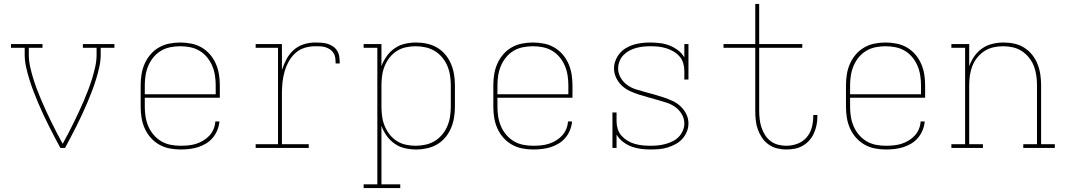

<svg xmlns="http://www.w3.org/2000/svg" viewBox="-20 -755 5440 980"><path d="M288 0Q273 -28 258 -56.5Q243 -85 228.5 -114Q214 -143 200.5 -172Q187 -201 174.5 -230.5Q162 -260 150.5 -290Q139 -320 129.5 -351Q120 -382 113 -413.5Q106 -445 106 -477V-511H36V-530H197V-511H127V-477Q127 -446 133.5 -416Q140 -386 149 -356.5Q158 -327 169 -298Q180 -269 192 -241Q204 -213 217 -185Q230 -157 243.5 -129.5Q257 -102 271 -75Q285 -48 300 -21Q315 -48 329 -75Q343 -102 356.5 -129.5Q370 -157 383 -185Q396 -213 408 -241Q420 -269 431 -298Q442 -327 451 -356.5Q460 -386 466.5 -416Q473 -446 473 -477V-511H403V-530H564V-511H494V-477Q494 -445 487 -413.5Q480 -382 470.5 -351Q461 -320 449.5 -290Q438 -260 425.5 -230.5Q413 -201 399.5 -172Q386 -143 371.5 -114Q357 -85 342 -56.5Q327 -28 312 0Z M901 8Q873 8 845 2.5Q817 -3 792.5 -17Q768 -31 749 -52.5Q730 -74 718.5 -100Q707 -126 702.5 -154Q698 -182 698 -210V-320Q698 -348 702.5 -376Q707 -404 718.5 -430Q730 -456 748.5 -477.5Q767 -499 791.5 -513Q816 -527 844 -532.5Q872 -538 900 -538Q928 -538 956 -532.5Q984 -527 1008.5 -513Q1033 -499 1051.5 -477.5Q1070 -456 1081.5 -430Q1093 -404 1097.5 -376Q1102 -348 1102 -320V-256H719V-210Q719 -184 723 -159Q727 -134 737 -110.5Q747 -87 764 -67Q781 -47 803 -34Q825 -21 850.5 -16Q876 -11 901 -11Q921 -11 941.5 -13Q962 -15 981 -21Q1000 -27 1017.5 -37.5Q1035 -48 1048.5 -62.5Q1062 -77 1070 -96Q1078 -115 1079 -135H1100Q1098 -113 1089.5 -91.5Q1081 -70 1066.5 -52.5Q1052 -35 1032.5 -23Q1013 -11 991 -4Q969 3 946.5 5.5Q924 8 901 8ZM719 -274H1081V-320Q1081 -345 1077 -370.5Q1073 -396 1063 -419.5Q1053 -443 1036.5 -463Q1020 -483 998 -496Q976 -509 950.5 -514Q925 -519 900 -519Q875 -519 849.5 -514Q824 -509 802 -496Q780 -483 763.5 -463Q747 -443 737 -419.5Q727 -396 723 -370.5Q719 -345 719 -320Z M1285 0V-19H1399V-511H1285V-530H1419V-398Q1428 -426 1442 -452.5Q1456 -479 1478 -499Q1500 -519 1529 -528.5Q1558 -538 1588 -538Q1604 -538 1620 -537Q1636 -536 1651.5 -531.5Q1667 -527 1680.5 -517.5Q1694 -508 1702 -494Q1710 -480 1712 -464Q1714 -448 1714 -431H1693Q1693 -445 1691.5 -458.5Q1690 -472 1683 -483.5Q1676 -495 1665 -502.5Q1654 -510 1641 -514Q1628 -518 1614.5 -518.5Q1601 -519 1588 -519Q1560 -519 1533.5 -510.5Q1507 -502 1487 -483.5Q1467 -465 1453.5 -440.5Q1440 -416 1432.5 -389.5Q1425 -363 1422 -335.5Q1419 -308 1419 -281V-19H1556V0Z M1836 205V186H1906V-511H1836V-530H1927V-417Q1937 -445 1954 -468.5Q1971 -492 1994.5 -508.5Q2018 -525 2046.5 -531.5Q2075 -538 2104 -538Q2132 -538 2159.5 -532Q2187 -526 2211 -512Q2235 -498 2253 -476.5Q2271 -455 2282 -429Q2293 -403 2297.5 -375.5Q2302 -348 2302 -320V-210Q2302 -182 2297.5 -154.5Q2293 -127 2282 -101Q2271 -75 2253 -53.5Q2235 -32 2211 -18Q2187 -4 2159.5 2Q2132 8 2104 8Q2075 8 2046.5 1.5Q2018 -5 1994.5 -21.5Q1971 -38 1954 -61.5Q1937 -85 1927 -113V186H2023V205ZM2101 -11Q2126 -11 2151.5 -16.5Q2177 -22 2198.5 -35Q2220 -48 2236.5 -67.5Q2253 -87 2263 -110.5Q2273 -134 2277 -159.5Q2281 -185 2281 -210V-320Q2281 -345 2277 -370.5Q2273 -396 2263 -419.5Q2253 -443 2236.5 -462.5Q2220 -482 2198.5 -495Q2177 -508 2151.5 -513.5Q2126 -519 2101 -519Q2076 -519 2051 -513.5Q2026 -508 2005 -494.5Q1984 -481 1968.5 -461Q1953 -441 1943.5 -418Q1934 -395 1930.5 -370Q1927 -345 1927 -320V-210Q1927 -185 1930.5 -160Q1934 -135 1943.5 -112Q1953 -89 1968.5 -69Q1984 -49 2005 -35.5Q2026 -22 2051 -16.5Q2076 -11 2101 -11Z M2701 8Q2673 8 2645 2.5Q2617 -3 2592.5 -17Q2568 -31 2549 -52.5Q2530 -74 2518.5 -100Q2507 -126 2502.5 -154Q2498 -182 2498 -210V-320Q2498 -348 2502.5 -376Q2507 -404 2518.5 -430Q2530 -456 2548.5 -477.5Q2567 -499 2591.5 -513Q2616 -527 2644 -532.5Q2672 -538 2700 -538Q2728 -538 2756 -532.5Q2784 -527 2808.5 -513Q2833 -499 2851.5 -477.5Q2870 -456 2881.5 -430Q2893 -404 2897.5 -376Q2902 -348 2902 -320V-256H2519V-210Q2519 -184 2523 -159Q2527 -134 2537 -110.5Q2547 -87 2564 -67Q2581 -47 2603 -34Q2625 -21 2650.5 -16Q2676 -11 2701 -11Q2721 -11 2741.5 -13Q2762 -15 2781 -21Q2800 -27 2817.5 -37.5Q2835 -48 2848.5 -62.5Q2862 -77 2870 -96Q2878 -115 2879 -135H2900Q2898 -113 2889.5 -91.5Q2881 -70 2866.5 -52.5Q2852 -35 2832.5 -23Q2813 -11 2791 -4Q2769 3 2746.5 5.5Q2724 8 2701 8ZM2519 -274H2881V-320Q2881 -345 2877 -370.5Q2873 -396 2863 -419.5Q2853 -443 2836.5 -463Q2820 -483 2798 -496Q2776 -509 2750.5 -514Q2725 -519 2700 -519Q2675 -519 2649.5 -514Q2624 -509 2602 -496Q2580 -483 2563.5 -463Q2547 -443 2537 -419.5Q2527 -396 2523 -370.5Q2519 -345 2519 -320Z M3303 8Q3277 8 3252.5 5Q3228 2 3204.5 -6.5Q3181 -15 3160.5 -30.5Q3140 -46 3127 -68V0H3106V-181H3127V-136Q3127 -116 3133 -96.5Q3139 -77 3152.5 -62Q3166 -47 3183.5 -36.5Q3201 -26 3220.5 -20.5Q3240 -15 3260 -13Q3280 -11 3300 -11Q3300 -11 3300 -11Q3300 -11 3300 -11Q3320 -11 3339 -13Q3358 -15 3376.5 -20Q3395 -25 3412.5 -33.5Q3430 -42 3443.5 -55.5Q3457 -69 3465 -87.5Q3473 -106 3473 -125Q3473 -150 3460 -172Q3447 -194 3427 -208.5Q3407 -223 3383.5 -230.5Q3360 -238 3336 -245Q3312 -252 3288 -258.5Q3264 -265 3240.5 -272.5Q3217 -280 3194.5 -290.5Q3172 -301 3154 -318Q3136 -335 3125 -358Q3114 -381 3114 -406Q3114 -427 3122 -447Q3130 -467 3143.5 -483Q3157 -499 3175.5 -510Q3194 -521 3214.5 -527Q3235 -533 3256 -535.5Q3277 -538 3298 -538Q3323 -538 3348 -535Q3373 -532 3396.5 -523Q3420 -514 3440 -499Q3460 -484 3473 -462V-530H3494V-349H3473V-394Q3473 -414 3467 -433.5Q3461 -453 3447.5 -468Q3434 -483 3416.5 -493Q3399 -503 3379.5 -509Q3360 -515 3340 -517Q3320 -519 3300 -519Q3281 -519 3262.5 -517Q3244 -515 3226 -510Q3208 -505 3191.5 -496Q3175 -487 3162 -473.5Q3149 -460 3142 -442Q3135 -424 3135 -405Q3135 -381 3148 -358.5Q3161 -336 3181 -321.5Q3201 -307 3224.5 -299.5Q3248 -292 3272 -285.5Q3296 -279 3319.5 -272.5Q3343 -266 3367 -258Q3391 -250 3413.5 -239.5Q3436 -229 3454 -212Q3472 -195 3483 -172.5Q3494 -150 3494 -125Q3494 -103 3485.5 -82.5Q3477 -62 3462.5 -46Q3448 -30 3428.5 -19.5Q3409 -9 3388.5 -2.5Q3368 4 3346 6Q3324 8 3303 8Z M3993 8Q3969 8 3945.5 2Q3922 -4 3902.5 -18Q3883 -32 3869.5 -52Q3856 -72 3848 -94.5Q3840 -117 3837.5 -141Q3835 -165 3835 -189V-511H3673V-530H3835V-735H3855V-530H4075V-511H3855V-189Q3855 -168 3857.5 -146.5Q3860 -125 3866.5 -105Q3873 -85 3884.5 -66.5Q3896 -48 3913 -35Q3930 -22 3951 -16.5Q3972 -11 3993 -11Q4022 -11 4049.5 -21Q4077 -31 4096 -52.5Q4115 -74 4123 -102.5Q4131 -131 4131 -159Q4131 -162 4131 -164Q4131 -166 4131 -168H4152Q4152 -165 4152 -163Q4152 -161 4152 -158Q4152 -137 4147.5 -115.5Q4143 -94 4134 -74Q4125 -54 4110.5 -38Q4096 -22 4077 -11Q4058 0 4036.5 4Q4015 8 3993 8Z M4501 8Q4473 8 4445 2.5Q4417 -3 4392.5 -17Q4368 -31 4349 -52.5Q4330 -74 4318.5 -100Q4307 -126 4302.5 -154Q4298 -182 4298 -210V-320Q4298 -348 4302.5 -376Q4307 -404 4318.5 -430Q4330 -456 4348.5 -477.5Q4367 -499 4391.5 -513Q4416 -527 4444 -532.5Q4472 -538 4500 -538Q4528 -538 4556 -532.5Q4584 -527 4608.5 -513Q4633 -499 4651.5 -477.5Q4670 -456 4681.5 -430Q4693 -404 4697.5 -376Q4702 -348 4702 -320V-256H4319V-210Q4319 -184 4323 -159Q4327 -134 4337 -110.5Q4347 -87 4364 -67Q4381 -47 4403 -34Q4425 -21 4450.5 -16Q4476 -11 4501 -11Q4521 -11 4541.5 -13Q4562 -15 4581 -21Q4600 -27 4617.5 -37.5Q4635 -48 4648.5 -62.5Q4662 -77 4670 -96Q4678 -115 4679 -135H4700Q4698 -113 4689.5 -91.5Q4681 -70 4666.5 -52.5Q4652 -35 4632.5 -23Q4613 -11 4591 -4Q4569 3 4546.5 5.5Q4524 8 4501 8ZM4319 -274H4681V-320Q4681 -345 4677 -370.5Q4673 -396 4663 -419.5Q4653 -443 4636.5 -463Q4620 -483 4598 -496Q4576 -509 4550.5 -514Q4525 -519 4500 -519Q4475 -519 4449.5 -514Q4424 -509 4402 -496Q4380 -483 4363.5 -463Q4347 -443 4337 -419.5Q4327 -396 4323 -370.5Q4319 -345 4319 -320Z M4836 0V-19H4906V-511H4836V-530H4927V-417Q4937 -445 4953.5 -468.5Q4970 -492 4994 -508.5Q5018 -525 5046.5 -531.5Q5075 -538 5103 -538Q5131 -538 5158 -532Q5185 -526 5208 -511.5Q5231 -497 5248.5 -475Q5266 -453 5276 -427.5Q5286 -402 5290 -374.5Q5294 -347 5294 -320V-19H5364V0H5203V-19H5273V-320Q5273 -345 5269.5 -370Q5266 -395 5257 -418Q5248 -441 5232 -461Q5216 -481 5195 -494.5Q5174 -508 5149.5 -513.5Q5125 -519 5100 -519Q5075 -519 5050.5 -513.5Q5026 -508 5005 -494.5Q4984 -481 4968 -461Q4952 -441 4943 -418Q4934 -395 4930.5 -370Q4927 -345 4927 -320V-19H4997V0Z"/></svg>

Font: Iosevka Curly Slab ThEx
Style: Regular
Weight: 100
Width: 7
Monospace: yes
Designer: Belleve Invis
Foundry: Belleve Invis
Version: Version 11.1.0; ttfautohint (v1.8.3)